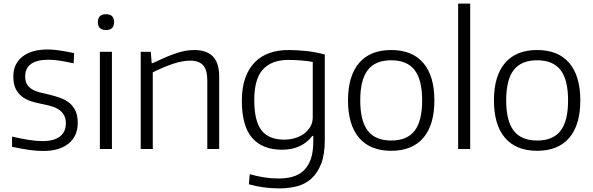

<svg xmlns="http://www.w3.org/2000/svg" viewBox="-20 -828 3295 1067"><path d="M221 11Q187 11 148.5 6Q110 1 47 -12V-69Q94 -58 136.5 -51Q179 -44 217 -44Q280 -44 313 -69.5Q346 -95 346 -143Q346 -168 337 -185.5Q328 -203 312.5 -215Q297 -227 275 -234.5Q253 -242 228 -247Q198 -253 167 -261Q136 -269 111 -285Q86 -301 70 -329Q54 -357 54 -403Q54 -473 104.5 -513Q155 -553 244 -553Q259 -553 273.5 -552Q288 -551 305 -548.5Q322 -546 342.5 -542.5Q363 -539 392 -533L389 -476Q340 -487 308 -491.5Q276 -496 248 -496Q185 -496 152.5 -472.5Q120 -449 120 -404Q120 -377 130 -360Q140 -343 158 -332Q176 -321 199.5 -315Q223 -309 250 -303Q284 -295 313.5 -284.5Q343 -274 365 -256.5Q387 -239 399.5 -212Q412 -185 412 -145Q412 -72 361.5 -30.5Q311 11 221 11Z M569 -661Q524 -661 524 -705Q524 -749 569 -749Q614 -749 614 -705Q614 -661 569 -661ZM535 -540H602V0H535Z M762 -540H818L823 -477H828Q868 -496 901 -510Q934 -524 961.5 -533Q989 -542 1012.5 -546Q1036 -550 1059 -550Q1128 -550 1163 -514.5Q1198 -479 1198 -403V0H1132V-380Q1132 -440 1108.5 -465.5Q1085 -491 1037 -491Q995 -491 942 -473.5Q889 -456 829 -426V0H762Z M1533 219Q1488 219 1444 213Q1400 207 1363 196L1368 140Q1406 151 1446.5 157.5Q1487 164 1528 164Q1571 164 1606.5 154Q1642 144 1667.5 120Q1693 96 1707 56.5Q1721 17 1721 -42V-73H1716Q1687 -35 1645 -15.5Q1603 4 1547 4Q1438 4 1381 -62Q1324 -128 1324 -269Q1324 -340 1342.5 -393Q1361 -446 1395 -481Q1429 -516 1476.5 -533Q1524 -550 1583 -550Q1630 -550 1682 -544.5Q1734 -539 1785 -525V-50Q1785 30 1765 81.5Q1745 133 1711 164Q1677 195 1631 207Q1585 219 1533 219ZM1559 -52Q1590 -52 1619 -60.5Q1648 -69 1670 -85.5Q1692 -102 1705 -124.5Q1718 -147 1718 -176V-484Q1689 -489 1654.5 -492Q1620 -495 1582 -495Q1490 -495 1441.5 -442.5Q1393 -390 1393 -272Q1393 -155 1433.5 -103.5Q1474 -52 1559 -52Z M2154 10Q2037 10 1975.5 -62Q1914 -134 1914 -270Q1914 -406 1975.5 -478Q2037 -550 2154 -550Q2271 -550 2332.5 -478Q2394 -406 2394 -270Q2394 -134 2332.5 -62Q2271 10 2154 10ZM2154 -47Q2242 -47 2284 -101Q2326 -155 2326 -270Q2326 -385 2284 -439Q2242 -493 2154 -493Q2066 -493 2024 -439Q1982 -385 1982 -270Q1982 -156 2024 -101.5Q2066 -47 2154 -47Z M2526 -808H2593V0H2526Z M2965 10Q2848 10 2786.5 -62Q2725 -134 2725 -270Q2725 -406 2786.5 -478Q2848 -550 2965 -550Q3082 -550 3143.5 -478Q3205 -406 3205 -270Q3205 -134 3143.5 -62Q3082 10 2965 10ZM2965 -47Q3053 -47 3095 -101Q3137 -155 3137 -270Q3137 -385 3095 -439Q3053 -493 2965 -493Q2877 -493 2835 -439Q2793 -385 2793 -270Q2793 -156 2835 -101.5Q2877 -47 2965 -47Z"/></svg>

Font: Encode Sans Normal
Style: Light
Weight: 300
Designer: Pablo Impallari, Andres Torresi
Foundry: Pablo Impallari, Andres Torresi
Version: Version 1.000; ttfautohint (v1.00) -l 8 -r 50 -G 200 -x 14 -